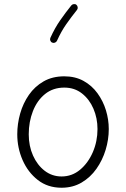

<svg xmlns="http://www.w3.org/2000/svg" viewBox="-20 -883 606 923"><path d="M289.1 -516.1Q341.8 -516.1 381.8 -493.9Q421.9 -471.7 448.7 -434.6Q475.6 -397.5 489.3 -352.8Q502.9 -308.1 502.9 -262.7Q502.9 -212.4 487.8 -162.6Q472.7 -112.8 443.6 -71.5Q414.6 -30.3 372.3 -5.4Q330.1 19.5 275.9 19.5Q209.5 19.5 161.9 -17.6Q114.3 -54.7 88.6 -113.5Q63 -172.4 63 -237.3Q63 -287.6 76.9 -336.9Q90.8 -386.2 118.9 -426.8Q147 -467.3 189.5 -491.7Q231.9 -516.1 289.1 -516.1ZM289.1 -461.9Q234.9 -461.9 196.5 -430.9Q158.2 -399.9 138.2 -348.6Q118.2 -297.4 118.2 -237.3Q118.2 -181.2 138.7 -135.3Q159.2 -89.4 194.8 -62Q230.5 -34.7 275.9 -34.7Q326.2 -34.7 365 -67.1Q403.8 -99.6 426.3 -151.6Q448.7 -203.6 448.7 -262.7Q448.7 -314.9 429.2 -360.4Q409.7 -405.8 374 -433.8Q338.4 -461.9 289.1 -461.9ZM347.2 -859.9Q352.5 -855.5 353.5 -848.1Q354.5 -840.8 350.1 -835.4Q322.8 -801.3 298.6 -766.8Q274.4 -732.4 253.9 -687Q251 -680.7 244.1 -678Q237.3 -675.3 231 -678.2Q224.6 -680.7 221.9 -687.7Q219.2 -694.8 222.2 -701.2Q244.1 -749.5 269.8 -786.1Q295.4 -822.8 322.8 -856.9Q327.1 -862.3 334.7 -863.3Q342.3 -864.3 347.2 -859.9Z"/></svg>

Font: Mikhak Light
Style: Regular
Weight: 300
Designer: Amin Abedi
Version: Version 3.3